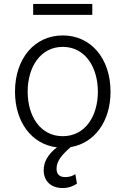

<svg xmlns="http://www.w3.org/2000/svg" viewBox="-20 -731 631 965"><path d="M294.7 214.1C326 214.1 349.4 203.8 366.8 192.1L358.7 144.5C346.2 152.3 330.3 159.1 308.9 159.1C278.1 159.1 264.2 144.5 264.2 116.1C264.2 76.3 295.5 42.6 335.6 8.2C455.3 -11.7 535.5 -120.4 535.5 -270.2C535.5 -437.5 436.8 -552.9 295.5 -552.9C154.1 -552.9 55.4 -437.5 55.4 -270.2C55.4 -115.8 140.6 -5.3 266 9.6C220.5 44.7 199.6 83.1 199.6 123.9C199.6 182.5 239.7 214.1 294.7 214.1ZM295.5 -46.5C182.2 -46.5 119 -148.1 119 -270.2C119 -392.4 182.2 -495.4 295.5 -495.4C408.7 -495.4 471.9 -392.4 471.9 -270.2C471.9 -148.1 408.7 -46.5 295.5 -46.5ZM443.9 -711.3H146.7V-656.2H443.9Z"/></svg>

Font: Karasuma Gothic
Style: Light
Weight: 300
Designer: Rasmus Andersson / Ryoko Nishizuka
Foundry: rsms
Version: Version 1.00